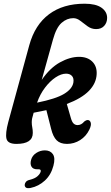

<svg xmlns="http://www.w3.org/2000/svg" viewBox="-20 -748 584 1010"><path d="M450 -66Q433 -31 401.5 -11Q370 9 332.5 9Q297 9 278 -10Q259 -29 249 -70L224 -168.5Q192.5 -161.5 157 -155Q151 -135.5 149 -125Q147 -114.5 147 -105.5Q147 -90.5 149.8 -77.8Q152.5 -65 152.5 -48.5Q152.5 9 66.5 9Q20.5 9 14 -18.5Q7.5 -46 23.5 -106L134 -510Q163.5 -617.5 237.8 -673Q312 -728.5 425 -728.5Q484 -728.5 513.8 -707.5Q543.5 -686.5 543.5 -654Q543.5 -629 528.2 -612Q513 -595 485.5 -595Q461.5 -595 441.5 -609.2Q421.5 -623.5 403.2 -638Q385 -652.5 365.5 -652.5Q332 -652.5 304 -627.8Q276 -603 258.5 -539.5Q248.5 -503.5 232.2 -445Q216 -386.5 199.5 -327.5Q242.5 -390.5 295.2 -419.8Q348 -449 396 -449Q440 -449 465.2 -424.2Q490.5 -399.5 488.5 -358Q486.5 -310 448 -270.2Q409.5 -230.5 331.5 -201L352.5 -128Q358.5 -106.5 367.2 -98.2Q376 -90 388 -90Q408 -90 423 -108.5Q435 -117.5 442.5 -116.5Q453 -116 457.2 -103Q461.5 -90 450 -66ZM327.5 -360.5Q302 -360.5 272.5 -341Q243 -321.5 216.8 -287Q190.5 -252.5 175 -208Q274 -228 317.2 -254.2Q360.5 -280.5 366 -314Q369.5 -336.5 358.5 -348.5Q347.5 -360.5 327.5 -360.5ZM175.5 142.5Q154 142.5 145.8 128.8Q137.5 115 143.5 93Q149.5 70.5 170.5 56.8Q191.5 43 216 43Q244.5 43 258.2 63Q272 83 261 124Q248.5 172 215.8 202Q183 232 141.5 240.5Q123.5 244 116.5 238.8Q109.5 233.5 110 224Q110.5 215.5 116.8 208.2Q123 201 136.5 198Q164 191 177.2 179Q190.5 167 194 155Q197 142.5 183.5 142.5Z"/></svg>

Font: Fraunces 144pt S100 SemiBold
Style: Italic
Weight: 600
Italic angle: -16°
Version: Version 1.000; ttfautohint (v1.8.3)